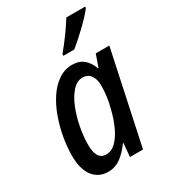

<svg xmlns="http://www.w3.org/2000/svg" viewBox="-191 -864 856 968"><g transform="rotate(-30 237.5 -380.0)"><path d="M149 10Q94 10 62 -31.5Q30 -73 30 -152Q30 -201 39.5 -255.5Q49 -310 67.5 -362Q86 -414 113.5 -456Q141 -498 178 -523.5Q215 -549 260 -549Q299 -549 325 -527.5Q351 -506 364 -468H367L392 -539H471L356 0H280L287 -79H285Q256 -39 223.5 -14.5Q191 10 149 10ZM183 -71Q216 -71 241.5 -97Q267 -123 286 -164.5Q305 -206 316 -251Q327 -292 331 -324Q335 -356 335 -385Q335 -423 318.5 -445Q302 -467 273 -467Q240 -467 213 -437Q186 -407 167 -359.5Q148 -312 138 -258.5Q128 -205 128 -159Q128 -71 183 -71ZM245 -620Q276 -657 304.5 -696.5Q333 -736 354 -770H464L463 -762Q453 -748 433.5 -727Q414 -706 390.5 -683.5Q367 -661 345 -641.5Q323 -622 308 -610H244Z"/></g></svg>

Font: Noto Sans Condensed Medium
Style: Italic
Weight: 500
Width: 3
Italic angle: -12°
Designer: Monotype Design Team
Foundry: Monotype Imaging Inc.
Version: Version 2.013; ttfautohint (v1.8.4.7-5d5b)